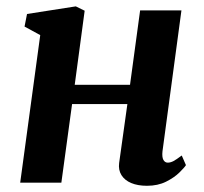

<svg xmlns="http://www.w3.org/2000/svg" viewBox="-20 -588 656 618"><path d="M503 -101Q501 -82 506 -73.2Q511 -64.5 520 -64.5Q528.5 -64.5 537.8 -69.2Q547 -74 565 -87.5L578.5 -56.5Q574 -49 557.5 -32.8Q541 -16.5 514.5 -3.2Q488 10 453 10Q423.5 10 402.5 1.2Q381.5 -7.5 371 -24.2Q360.5 -41 363.5 -63.5L390 -253H212L177.5 0H45L109.5 -475L59 -502.5L67 -543L224 -567.5L252.5 -553.5L220.5 -315H398.5L431 -554.5H564Z"/></svg>

Font: Merriweather
Style: Bold Italic
Weight: 700
Italic angle: -7.8°
Version: Version 2.101